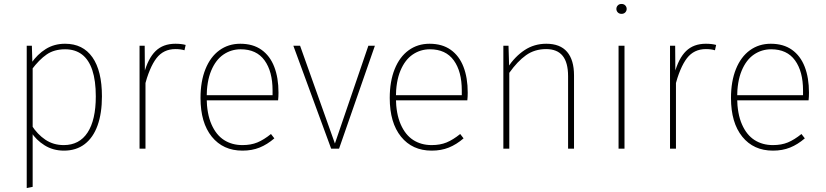

<svg xmlns="http://www.w3.org/2000/svg" viewBox="-20 -751 4172 970"><path d="M309 -530Q399 -530 447 -461.5Q495 -393 495 -264Q495 -179 473 -117.5Q451 -56 408 -23Q365 10 303 10Q248 10 205 -17Q162 -44 137 -84L139 -119Q169 -72 209.5 -45Q250 -18 302 -18Q381 -18 422.5 -81.5Q464 -145 464 -264Q464 -343 446.5 -396Q429 -449 394.5 -475.5Q360 -502 309 -502Q254 -502 216 -476Q178 -450 139 -398L138 -432Q169 -477 211.5 -503.5Q254 -530 309 -530ZM141 -520 144 -421 145 -412V193L115 199V-520Z M866 -530Q896 -530 918 -524L912 -497Q893 -503 866 -503Q806 -503 770.5 -457Q735 -411 709 -311L707 -378Q728 -456 766 -493Q804 -530 866 -530ZM711 -520 712 -384 715 -346V0H685V-520Z M1194 -530Q1258 -530 1301 -499.5Q1344 -469 1365.5 -413.5Q1387 -358 1387 -283Q1387 -262 1385 -244H1019V-270H1357V-294Q1357 -390 1316.5 -446Q1276 -502 1196 -502Q1148 -502 1109 -475.5Q1070 -449 1047 -394Q1024 -339 1024 -256Q1025 -176 1048.5 -122.5Q1072 -69 1112 -43.5Q1152 -18 1205 -18Q1248 -18 1280.5 -31.5Q1313 -45 1349 -74L1366 -52Q1330 -21 1291.5 -5.5Q1253 10 1205 10Q1107 10 1050 -60.5Q993 -131 993 -256Q993 -340 1018 -402Q1043 -464 1088.5 -497Q1134 -530 1194 -530Z M1874 -520 1693 0H1653L1462 -520H1496L1672 -26L1841 -520Z M2150 -530Q2214 -530 2257 -499.5Q2300 -469 2321.5 -413.5Q2343 -358 2343 -283Q2343 -262 2341 -244H1975V-270H2313V-294Q2313 -390 2272.5 -446Q2232 -502 2152 -502Q2104 -502 2065 -475.5Q2026 -449 2003 -394Q1980 -339 1980 -256Q1981 -176 2004.5 -122.5Q2028 -69 2068 -43.5Q2108 -18 2161 -18Q2204 -18 2236.5 -31.5Q2269 -45 2305 -74L2322 -52Q2286 -21 2247.5 -5.5Q2209 10 2161 10Q2063 10 2006 -60.5Q1949 -131 1949 -256Q1949 -340 1974 -402Q1999 -464 2044.5 -497Q2090 -530 2150 -530Z M2740 -530Q2810 -530 2845 -489Q2880 -448 2880 -370V0H2850V-366Q2850 -435 2822.5 -469Q2795 -503 2739 -503Q2681 -503 2637.5 -472Q2594 -441 2553 -383L2544 -409Q2582 -466 2630.5 -498Q2679 -530 2740 -530ZM2549 -520 2553 -389V0H2523V-520Z M3135 -520V0H3105V-520ZM3120 -731Q3132 -731 3139 -723.5Q3146 -716 3146 -706Q3146 -696 3139 -688.5Q3132 -681 3120 -681Q3108 -681 3101 -688.5Q3094 -696 3094 -706Q3094 -716 3101 -723.5Q3108 -731 3120 -731Z M3546 -530Q3576 -530 3598 -524L3592 -497Q3573 -503 3546 -503Q3486 -503 3450.5 -457Q3415 -411 3389 -311L3387 -378Q3408 -456 3446 -493Q3484 -530 3546 -530ZM3391 -520 3392 -384 3395 -346V0H3365V-520Z M3874 -530Q3938 -530 3981 -499.5Q4024 -469 4045.5 -413.5Q4067 -358 4067 -283Q4067 -262 4065 -244H3699V-270H4037V-294Q4037 -390 3996.5 -446Q3956 -502 3876 -502Q3828 -502 3789 -475.5Q3750 -449 3727 -394Q3704 -339 3704 -256Q3705 -176 3728.5 -122.5Q3752 -69 3792 -43.5Q3832 -18 3885 -18Q3928 -18 3960.5 -31.5Q3993 -45 4029 -74L4046 -52Q4010 -21 3971.5 -5.5Q3933 10 3885 10Q3787 10 3730 -60.5Q3673 -131 3673 -256Q3673 -340 3698 -402Q3723 -464 3768.5 -497Q3814 -530 3874 -530Z"/></svg>

Font: Firava
Style: Regular
Weight: 400
Designer: Carrois Corporate & Edenspiekermann AG
Foundry: Greg Finn Gibson
Version: Version 5.000